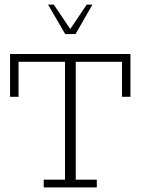

<svg xmlns="http://www.w3.org/2000/svg" viewBox="-20 -819 614 839"><path d="M171 0V-34H264V-549H61V-396H24V-583H550V-396H513V-549H311V-34H403V0ZM265 -670 190 -799H215L287 -692L359 -799H384L310 -670Z"/></svg>

Font: Rokkitt ExtraLight
Style: Regular
Weight: 250
Version: Version 3.103